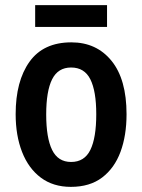

<svg xmlns="http://www.w3.org/2000/svg" viewBox="-20 -718 554 748"><path d="M473 -273Q473 -190 449.5 -126.5Q426 -63 378 -26.5Q330 10 256 10Q187 10 139 -26Q91 -62 66 -126Q41 -190 41 -273Q41 -402 95 -477.5Q149 -553 258 -553Q356 -553 414.5 -481Q473 -409 473 -273ZM160 -272Q160 -181 183 -134Q206 -87 257 -87Q309 -87 332 -134Q355 -181 355 -273Q355 -363 332 -409Q309 -455 257 -455Q206 -455 183 -409Q160 -363 160 -272ZM397 -698V-613H117V-698Z"/></svg>

Font: Noto Sans Myanmar Condensed SemiBold
Style: Regular
Weight: 600
Width: 3
Designer: Monotype Design Team
Foundry: Monotype Imaging Inc.
Version: Version 2.107; ttfautohint (v1.8.4.7-5d5b)